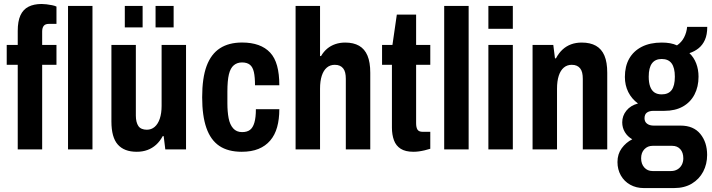

<svg xmlns="http://www.w3.org/2000/svg" viewBox="-20 -754 3592 969"><path d="M69.5 0V-426.9H13.9V-527.2H69.5V-597.9Q69.5 -646.7 83.1 -676.5Q96.7 -706.3 123.8 -720.1Q150.9 -733.9 190.2 -733.9Q200.8 -733.9 214.4 -732.3Q228 -730.7 242.2 -727.9Q256.4 -725.2 265 -720.8V-633.5H226.8Q208.6 -633.5 200.7 -623.5Q192.8 -613.4 192.8 -595V-527.2H265V-426.9H192.8V0ZM323.3 0V-724.2H446.7V0Z M670.1 12Q606.7 12 574.5 -24.5Q542.3 -61 542.3 -140.7V-527.2H665.6V-170.2Q665.6 -153.7 668.9 -140.3Q672.2 -126.9 678.5 -117.7Q684.9 -108.4 695.8 -103.9Q706.7 -99.3 721 -99.3Q743.7 -99.3 760.4 -113.5Q777.2 -127.8 786.4 -155Q795.6 -182.2 795.6 -219.9V-527.2H918.9V0H814.3L806.1 -66.8H801.1Q787.1 -40.8 767.8 -23.4Q748.4 -6 724.1 3Q699.8 12 670.1 12ZM609.9 -615.8V-724.2H699.8V-615.8ZM765.1 -615.8V-724.2H856.3V-615.8Z M1200.1 12Q1130.8 12 1086.9 -17.6Q1043.1 -47.2 1021.7 -108.2Q1000.3 -169.2 1000.3 -263.2Q1000.3 -360.6 1022.8 -421.1Q1045.4 -481.6 1090.2 -510.5Q1134.9 -539.4 1201.7 -539.4Q1248.5 -539.4 1284.2 -526.7Q1319.8 -513.9 1343.5 -488.4Q1367.3 -462.9 1378.5 -421.7Q1389.7 -380.6 1389.7 -323.6H1267Q1267 -364.9 1261.3 -390.3Q1255.6 -415.8 1241.1 -427.3Q1226.6 -438.9 1201.3 -438.9Q1177 -438.9 1160 -424.7Q1142.9 -410.5 1135.2 -378.7Q1127.6 -347 1127.6 -291.7V-233Q1127.6 -190.2 1133.8 -157.7Q1140 -125.1 1156.8 -106.2Q1173.6 -87.3 1201.7 -87.3Q1227.2 -87.3 1241.8 -98.6Q1256.5 -109.8 1263.9 -135.3Q1271.4 -160.8 1271.4 -202.8H1389.7Q1389.7 -152.2 1378.6 -112.3Q1367.5 -72.5 1343.7 -44.7Q1320 -16.9 1284.5 -2.5Q1249 12 1200.1 12Z M1471.8 0V-724.2H1595.2V-471H1600.2Q1613.2 -493.3 1631.2 -508.4Q1649.2 -523.4 1672.3 -531.3Q1695.4 -539.2 1722.2 -539.2Q1764.1 -539.2 1792.4 -523Q1820.6 -506.7 1834.6 -473.3Q1848.7 -439.8 1848.7 -386.7V0H1725.3V-356.2Q1725.3 -373.5 1722.2 -386.8Q1719 -400.1 1712 -408.8Q1705.1 -417.6 1694.7 -422.2Q1684.3 -426.9 1669.6 -426.9Q1646.1 -426.9 1629.4 -412.8Q1612.8 -398.7 1604 -371.8Q1595.2 -345 1595.2 -306.3V0Z M2066.6 12Q2026.3 12 2002.4 -3.1Q1978.4 -18.3 1968.2 -46.3Q1958 -74.3 1958 -109.9V-426.9H1908.2V-527.2H1960.6L1982.7 -680.2H2080.1V-527.2H2151.6V-426.9H2080.1V-132.9Q2080.1 -110.4 2087.1 -99.6Q2094.1 -88.8 2113 -88.8H2151.6V-3.2Q2138.1 1 2123.2 4.6Q2108.3 8.2 2094 10.1Q2079.7 12 2066.6 12Z M2221.8 0V-724.2H2345.2V0Z M2444.8 -608.8V-724.2H2568.2V-608.8ZM2444.8 0V-527.2H2568.2V0Z M2667.8 0V-527.2H2772.4L2780.9 -459.7H2785.9Q2800.1 -486.4 2819.1 -503.9Q2838.1 -521.4 2862.3 -530.3Q2886.5 -539.2 2916 -539.2Q2958.9 -539.2 2987.6 -523Q3016.4 -506.7 3030.5 -473.3Q3044.7 -439.8 3044.7 -386.7V0H2921.3V-356.2Q2921.3 -373.5 2918.2 -386.8Q2915 -400.1 2908 -408.8Q2901.1 -417.6 2890.7 -422.2Q2880.3 -426.9 2865.6 -426.9Q2842.1 -426.9 2825.4 -412.8Q2808.8 -398.7 2800 -371.8Q2791.2 -345 2791.2 -306.3V0Z M3228.6 195.1Q3190.9 195.1 3160.6 178.3Q3130.3 161.5 3113.3 131.4Q3096.3 101.3 3096.3 63.7Q3096.3 23.6 3117.7 -5.7Q3139 -34.9 3171 -51.1Q3147 -64.7 3133.7 -87.1Q3120.3 -109.4 3120.3 -136.6Q3120.3 -169.6 3141.4 -195.7Q3162.5 -221.8 3199.8 -231.7Q3168 -255.1 3150.8 -289.4Q3133.7 -323.8 3133.7 -365.6Q3133.7 -419.5 3155.5 -458Q3177.3 -496.5 3219 -517.9Q3260.8 -539.2 3319.7 -539.2Q3342.4 -539.2 3361.7 -535.8Q3380.9 -532.3 3396.7 -525Q3419.9 -540.8 3432.5 -565.2Q3445.1 -589.6 3447.9 -618.4H3549.4Q3549.4 -579 3537.7 -552.9Q3526 -526.8 3505.9 -510.6Q3485.9 -494.4 3459.4 -485.8Q3482.3 -464 3493.8 -433.5Q3505.4 -403 3505.4 -367Q3505.4 -315.9 3485 -276.9Q3464.7 -237.9 3426.1 -216.2Q3387.6 -194.6 3333.2 -194.6H3278.7Q3257 -194.6 3244.9 -185.7Q3232.8 -176.9 3232.8 -157Q3232.8 -139.8 3245.3 -130Q3257.9 -120.1 3279.6 -120.1H3415.2Q3480.1 -120.1 3514.5 -78Q3548.8 -36 3548.8 27.8Q3548.8 74.1 3529 112.1Q3509.1 150 3471.8 172.6Q3434.5 195.1 3382.2 195.1ZM3273 109.2H3367Q3385 109.2 3399.1 100.8Q3413.2 92.5 3420.9 77.8Q3428.6 63.2 3428.6 45.1Q3428.6 15.8 3413.4 -1.1Q3398.2 -18 3372.5 -18H3273Q3248.6 -18 3232.1 -0.8Q3215.7 16.4 3215.7 44.9Q3215.7 73.3 3231.7 91.3Q3247.8 109.2 3273 109.2ZM3319.4 -277.7Q3353.2 -277.7 3369.5 -299.3Q3385.9 -321 3385.9 -367Q3385.9 -412 3369.5 -434.2Q3353.2 -456.3 3319.4 -456.3Q3286.9 -456.3 3270.4 -434.2Q3254 -412 3254 -367Q3254 -337.3 3261.3 -317.1Q3268.7 -296.9 3283.1 -287.3Q3297.6 -277.7 3319.4 -277.7Z"/></svg>

Font: Archivo SemiBold Condensed
Style: Regular
Weight: 600
Width: 3
Version: Version 2.001